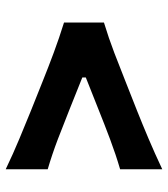

<svg xmlns="http://www.w3.org/2000/svg" viewBox="22 -668 588 672"><g transform="rotate(-90 316.0 -332.0)"><path d="M59.6 -58.1V-205.6Q111.3 -220.7 164.6 -240.7Q217.8 -260.7 270 -281.7L380.9 -325.7V-337.9L270 -382.3Q217.8 -403.3 164.6 -423.6Q111.3 -443.8 59.6 -459V-606Q114.7 -579.6 166.5 -558.1Q218.3 -536.6 263.7 -518.1L370.1 -475.6Q415 -457.5 466.8 -438.2Q518.6 -418.9 573.2 -401.9V-262.2Q518.6 -245.6 466.8 -225.8Q415 -206.1 370.1 -188L263.7 -146Q218.3 -127.9 166.5 -106Q114.7 -84 59.6 -58.1Z"/></g></svg>

Font: Pinar-FD SemiBold
Style: Regular
Weight: 600
Designer: Amin Abedi
Version: Version 2.000